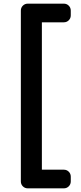

<svg xmlns="http://www.w3.org/2000/svg" viewBox="-20 -780 443 1050"><path d="M329 -658H209V148H329Q345 148 356 159Q367 170 367 186V212Q367 228 356 239Q345 250 329 250H132Q116 250 105 239Q94 228 94 212V-722Q94 -738 105 -749Q116 -760 132 -760H329Q345 -760 356 -749Q367 -738 367 -722V-696Q367 -680 356 -669Q345 -658 329 -658Z"/></svg>

Font: Solway Medium
Style: Regular
Weight: 500
Designer: Mariya V. Pigoulevskaya
Foundry: The Northern Block Ltd.
Version: Version 1.000;hotconv 1.0.109;makeotfexe 2.5.65596